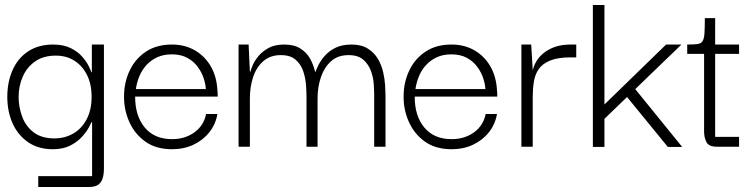

<svg xmlns="http://www.w3.org/2000/svg" viewBox="-20 -583 3005 763"><path d="M132 160V117H346V-98H344Q342 -93 332.5 -75.5Q323 -58 304.5 -38Q286 -18 258 -4Q230 10 190 10Q132 10 91.5 -18Q51 -46 30 -93Q9 -140 9 -198Q9 -257 30 -304.5Q51 -352 92 -379Q133 -406 191 -406Q232 -406 260.5 -392Q289 -378 306.5 -358Q324 -338 332.5 -320.5Q341 -303 343 -296H345V-406H393V87Q393 109 388 125.5Q383 142 370.5 151Q358 160 334 160ZM196 -33Q237 -33 270.5 -52Q304 -71 324 -108.5Q344 -146 344 -198Q344 -250 325 -286.5Q306 -323 274.5 -342.5Q243 -362 202 -362Q152 -362 119 -338.5Q86 -315 70 -277.5Q54 -240 54 -198Q54 -157 68.5 -118.5Q83 -80 114.5 -56.5Q146 -33 196 -33Z M664 10Q599 10 556.5 -21Q514 -52 493 -100.5Q472 -149 473 -201Q473 -255 495 -302Q517 -349 559.5 -377.5Q602 -406 663 -406Q714 -406 753.5 -383.5Q793 -361 817 -320.5Q841 -280 844 -224Q845 -219 845 -212Q845 -205 845 -199H517Q517 -122 555.5 -76Q594 -30 664 -30Q715 -30 752.5 -57Q790 -84 799 -130H844Q837 -89 812 -57.5Q787 -26 749 -8Q711 10 664 10ZM520 -229H798Q797 -248 789.5 -271.5Q782 -295 766 -317Q750 -339 724.5 -353Q699 -367 663 -367Q630 -367 605 -355.5Q580 -344 562.5 -325Q545 -306 534.5 -281.5Q524 -257 520 -229Z M928 0V-406H968L973 -298H975Q977 -307 984.5 -324.5Q992 -342 1007.5 -360.5Q1023 -379 1047.5 -392.5Q1072 -406 1110 -406Q1149 -406 1174 -390Q1199 -374 1212.5 -349.5Q1226 -325 1232 -298H1234Q1237 -307 1245.5 -324.5Q1254 -342 1270.5 -361Q1287 -380 1313 -393Q1339 -406 1377 -406Q1416 -406 1441.5 -390Q1467 -374 1481.5 -349.5Q1496 -325 1502.5 -297Q1509 -269 1510.5 -243Q1512 -217 1512 -201V0H1467V-201Q1467 -219 1465.5 -246Q1464 -273 1454.5 -300Q1445 -327 1424 -345.5Q1403 -364 1365 -364Q1323 -364 1296 -340Q1269 -316 1255.5 -277Q1242 -238 1242 -192V0H1198V-201Q1198 -219 1196 -246Q1194 -273 1185 -300Q1176 -327 1155 -345.5Q1134 -364 1096 -364Q1054 -364 1026.5 -340Q999 -316 986 -277Q973 -238 973 -192V0Z M1775 10Q1710 10 1667.5 -21Q1625 -52 1604 -100.5Q1583 -149 1584 -201Q1584 -255 1606 -302Q1628 -349 1670.5 -377.5Q1713 -406 1774 -406Q1825 -406 1864.5 -383.5Q1904 -361 1928 -320.5Q1952 -280 1955 -224Q1956 -219 1956 -212Q1956 -205 1956 -199H1628Q1628 -122 1666.5 -76Q1705 -30 1775 -30Q1826 -30 1863.5 -57Q1901 -84 1910 -130H1955Q1948 -89 1923 -57.5Q1898 -26 1860 -8Q1822 10 1775 10ZM1631 -229H1909Q1908 -248 1900.5 -271.5Q1893 -295 1877 -317Q1861 -339 1835.5 -353Q1810 -367 1774 -367Q1741 -367 1716 -355.5Q1691 -344 1673.5 -325Q1656 -306 1645.5 -281.5Q1635 -257 1631 -229Z M2052 0V-406H2091L2098 -289L2097 -202V0ZM2097 -196 2094 -284Q2096 -308 2106.5 -330Q2117 -352 2136.5 -369Q2156 -386 2183.5 -396Q2211 -406 2248 -406H2270V-355H2248Q2197 -355 2166.5 -342.5Q2136 -330 2121 -308.5Q2106 -287 2101.5 -258Q2097 -229 2097 -196Z M2382 1H2336V-563H2382ZM2493 -243 2691 1H2634L2460 -212ZM2375 -104V-161L2627 -406H2688Z M2828 0Q2797 0 2787.5 -18Q2778 -36 2778 -61V-377H2822V-39H2917V0ZM2711 -369V-406Q2738 -406 2752 -408Q2766 -410 2772 -419.5Q2778 -429 2779.5 -450.5Q2781 -472 2781 -511H2822V-406H2917V-369Z"/></svg>

Font: Darker Grotesque
Style: Regular
Weight: 400
Designer: Gabriel Lam
Foundry: TypeRant
Version: Version 1.000;gftools[0.9.28]